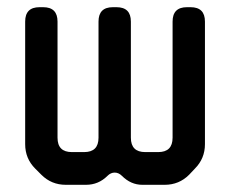

<svg xmlns="http://www.w3.org/2000/svg" viewBox="-20 -505 640 534"><path d="M95 -19Q123 9 163 9H219Q254 9 279 -16Q288 -25 299 -25Q310 -25 319 -16Q344 9 376 9H438Q478 9 506 -19L522 -36Q550 -64 550 -104V-445Q550 -485 510 -485H500Q460 -485 460 -445V-122Q460 -82 420 -82H384Q344 -82 344 -122V-445Q344 -485 304 -485H294Q254 -485 254 -445V-122Q254 -82 214 -82H180Q140 -82 140 -122V-445Q140 -485 100 -485H90Q50 -485 50 -445V-104Q50 -64 78 -36Z"/></svg>

Font: WD-XL Lubrifont TC
Style: Regular
Weight: 400
Designer: [WD-XL Lubrifont] Copyright 2020-2022 (c) NightFurySL2001, Skr-ZERO; [ZCOOL QingKe HuangYou] Copyright 2018-2022 (c) The
Version: Version 2.001;hotconv 1.1.1;makeotfexe 2.6.0